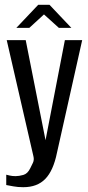

<svg xmlns="http://www.w3.org/2000/svg" viewBox="-20 -662 367 799"><path d="M77 117Q54 117 35.5 113.5Q17 110 6 108V65Q10 66 20.5 68.5Q31 71 45 71Q59 71 77 66Q95 61 106 38Q110 29 116.5 16.5Q123 4 119 -12L8 -495H87L170 -76H169L250 -495H322L217 -26Q202 48 168.5 82.5Q135 117 77 117ZM48 -546 139 -642H186L277 -546H225L163 -602L102 -546Z"/></svg>

Font: Alumni Sans Thin Medium
Style: Regular
Weight: 500
Version: Version 1.018